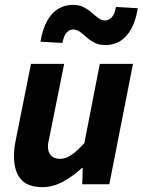

<svg xmlns="http://www.w3.org/2000/svg" viewBox="-20 -759 588 791"><path d="M154.8 12Q93.8 12 65.8 -21Q37.7 -54 37.7 -115.4Q37.7 -132.4 39.7 -150Q41.7 -167.6 45.7 -186L107.7 -496H244.4L185.5 -203.4Q182.5 -188.6 180 -177.2Q177.5 -165.8 177.5 -155.9Q177.5 -130.5 190.8 -117.6Q204 -104.6 228.3 -104.6Q250.5 -104.6 274.1 -120.6Q297.8 -136.6 327.5 -169.4L391.2 -496H527.9L430.4 0H318.8L321 -66.6H317Q283.8 -35.3 241.6 -11.7Q199.4 12 154.8 12ZM414.6 -573.4Q387.6 -573.4 369.1 -583.1Q350.6 -592.9 336.7 -605.5Q322.7 -618 309.5 -627.8Q296.4 -637.5 280.9 -637.5Q266.1 -637.5 254.4 -624.5Q242.7 -611.5 237 -582L146.7 -587.3Q155.3 -638.5 173.9 -672.3Q192.5 -706.1 219.6 -722.5Q246.7 -739 280 -739Q307 -739 325.5 -729.2Q343.9 -719.5 357.9 -706.9Q371.9 -694.3 385.1 -684.6Q398.2 -674.9 413.6 -674.9Q428.6 -674.9 440.7 -688Q452.8 -701.1 457.6 -730.4L547.9 -725.1Q539.3 -674 520.7 -640.2Q502.1 -606.5 475.5 -589.9Q448.9 -573.4 414.6 -573.4Z"/></svg>

Font: Source Sans 3
Style: Italic
Weight: 200
Italic angle: -11°
Designer: Paul D. Hunt
Foundry: Adobe
Version: Version 3.046;hotconv 1.0.118;makeotfexe 2.5.65603